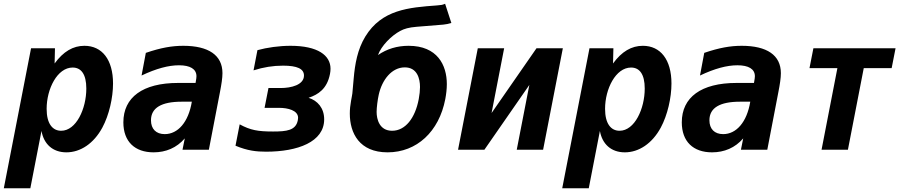

<svg xmlns="http://www.w3.org/2000/svg" viewBox="-40 -807 4876 1035"><path d="M-19.5 208H123.5L183.6 -101.1C196.3 -30.3 244.1 14.2 317.9 14.2C393.6 14.2 465.3 -33.2 511.7 -119.1C548.3 -187 569.3 -280.3 569.3 -356.9C569.3 -485.4 510.3 -560.1 415 -560.1C354 -560.1 301.3 -529.3 254.4 -464.8L256.3 -546.9H127.4ZM289.6 -102.1C243.2 -102.1 211.4 -140.1 211.4 -220.2C211.4 -328.1 269 -442.9 351.6 -442.9C397 -442.9 425.3 -407.7 425.3 -329.6C425.3 -221.2 371.1 -102.1 289.6 -102.1Z M788.1 14.2C854 14.2 912.6 -10.3 956.1 -61L943.8 0H1085.9L1146 -312C1153.8 -352.1 1159.2 -386.7 1159.2 -412.6C1159.2 -509.8 1083.5 -560.1 948.2 -560.1C887.2 -560.1 827.6 -549.8 746.1 -522L723.1 -399.9C802.2 -437.5 868.2 -455.1 924.8 -455.1C984.9 -455.1 1019 -435.1 1019 -396C1019 -391.1 1018.6 -387.7 1018.1 -383.8L1014.2 -359.9H919.9C729 -359.9 625 -282.2 625 -147.5C625 -43.5 687 14.2 788.1 14.2ZM848.1 -84C801.3 -84 773.9 -111.8 773.9 -158.7C773.9 -225.6 830.1 -258.8 939 -258.8H994.1C976.1 -148.4 918.9 -84 848.1 -84Z M1394.5 10.7C1564.9 10.7 1707.5 -42 1707.5 -163.6C1707.5 -224.6 1671.9 -264.6 1623.5 -279.8C1675.8 -297.4 1723.1 -328.1 1738.8 -408.2C1740.7 -417.5 1741.7 -427.7 1741.7 -436.5C1741.7 -508.8 1672.9 -560.1 1526.4 -560.1C1464.4 -560.1 1399.4 -550.8 1347.7 -536.6L1326.7 -427.7C1379.9 -444.8 1432.1 -453.1 1485.8 -453.1C1562.5 -453.1 1598.6 -436 1598.6 -399.9C1598.6 -349.1 1528.8 -332.5 1474.1 -332.5H1407.2L1386.2 -225.6H1465.8C1510.7 -225.6 1566.9 -212.4 1566.9 -171.9C1566.9 -168 1566.4 -163.6 1565.4 -158.7C1554.7 -103.5 1504.4 -98.1 1432.1 -98.1C1350.6 -98.1 1310.5 -105 1252 -136.7L1229.5 -21.5C1294.9 5.9 1342.8 10.7 1394.5 10.7Z M2049.3 14.2C2206.5 14.2 2326.7 -97.2 2360.4 -272.9C2365.2 -298.3 2368.7 -327.1 2368.7 -353.5C2368.7 -456.5 2317.4 -560.1 2162.6 -560.1C2100.6 -560.1 2045.9 -543.5 1997.6 -510.3C2015.1 -559.6 2069.8 -615.2 2118.2 -640.6C2138.2 -651.4 2163.1 -659.2 2205.6 -662.6L2349.6 -674.3C2364.3 -675.8 2379.9 -678.7 2393.1 -683.1L2359.4 -786.6C2343.3 -780.3 2341.3 -779.8 2315.9 -777.8C2163.6 -766.6 2018.1 -755.4 1929.2 -609.9C1886.7 -540 1873.5 -461.4 1866.7 -384.8L1859.4 -303.2C1858.4 -294.4 1855 -278.8 1852.5 -264.2C1848.1 -240.2 1845.7 -217.8 1845.7 -194.8C1845.7 -88.9 1897.5 14.2 2049.3 14.2ZM2073.7 -102.1C2005.4 -102.1 1990.2 -164.1 1990.2 -203.6C1990.2 -227.1 1995.6 -269 2001.5 -295.9C2019.5 -377.9 2072.3 -443.8 2142.1 -443.8C2209 -443.8 2224.1 -383.3 2224.1 -337.9C2224.1 -319.8 2221.7 -295.9 2217.3 -272.9C2197.8 -169.4 2144.5 -102.1 2073.7 -102.1Z M2429.2 0H2571.3L2813.5 -349.1L2745.6 0H2887.7L2994.1 -546.9H2852.1L2609.9 -197.8L2677.7 -546.9H2535.6Z M2990.7 208H3133.8L3193.8 -101.1C3206.5 -30.3 3254.4 14.2 3328.1 14.2C3403.8 14.2 3475.6 -33.2 3522 -119.1C3558.6 -187 3579.6 -280.3 3579.6 -356.9C3579.6 -485.4 3520.5 -560.1 3425.3 -560.1C3364.3 -560.1 3311.5 -529.3 3264.6 -464.8L3266.6 -546.9H3137.7ZM3299.8 -102.1C3253.4 -102.1 3221.7 -140.1 3221.7 -220.2C3221.7 -328.1 3279.3 -442.9 3361.8 -442.9C3407.2 -442.9 3435.5 -407.7 3435.5 -329.6C3435.5 -221.2 3381.3 -102.1 3299.8 -102.1Z M3798.3 14.2C3864.3 14.2 3922.9 -10.3 3966.3 -61L3954.1 0H4096.2L4156.2 -312C4164.1 -352.1 4169.4 -386.7 4169.4 -412.6C4169.4 -509.8 4093.8 -560.1 3958.5 -560.1C3897.5 -560.1 3837.9 -549.8 3756.3 -522L3733.4 -399.9C3812.5 -437.5 3878.4 -455.1 3935.1 -455.1C3995.1 -455.1 4029.3 -435.1 4029.3 -396C4029.3 -391.1 4028.8 -387.7 4028.3 -383.8L4024.4 -359.9H3930.2C3739.3 -359.9 3635.3 -282.2 3635.3 -147.5C3635.3 -43.5 3697.3 14.2 3798.3 14.2ZM3858.4 -84C3811.5 -84 3784.2 -111.8 3784.2 -158.7C3784.2 -225.6 3840.3 -258.8 3949.2 -258.8H4004.4C3986.3 -148.4 3929.2 -84 3858.4 -84Z M4388.7 0H4530.8L4616.2 -439.9H4766.6L4787.6 -546.9H4344.7L4323.7 -439.9H4474.1Z"/></svg>

Font: Hack
Style: Bold Oblique
Weight: 700
Italic angle: -12°
Monospace: yes
Designer: Christopher Simpkins
Foundry: Christopher Simpkins
Version: Version 2.010